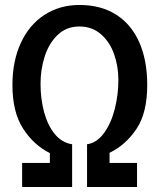

<svg xmlns="http://www.w3.org/2000/svg" viewBox="-20 -752 640 772"><path d="M69 -97H180.5V-136.5Q115.5 -168.5 72.8 -235Q30 -301.5 30 -410Q30 -506.5 63.8 -579.5Q97.5 -652.5 158.8 -692.2Q220 -732 300 -732Q385.5 -732 446.8 -693.2Q508 -654.5 540 -582Q572 -509.5 572 -410Q572 -298.5 529 -234Q486 -169.5 420.5 -137.5V-97H531V0H330V-172Q369.5 -177.5 398.2 -217Q427 -256.5 441.5 -314Q456 -371.5 456 -430.5Q456 -486 438.5 -535Q421 -584 385.5 -614.8Q350 -645.5 299 -645.5Q247.5 -645.5 212.2 -612Q177 -578.5 160 -525.8Q143 -473 143 -415Q143 -354 157.5 -300.8Q172 -247.5 200.5 -212.8Q229 -178 270 -172V0H69Z"/></svg>

Font: JuliaMono SemiBold
Style: Regular
Weight: 600
Monospace: yes
Designer: cormullion
Foundry: corm
Version: Version 0.055; ttfautohint (v1.8.4)